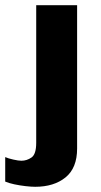

<svg xmlns="http://www.w3.org/2000/svg" viewBox="-78 -531 386 737"><path d="M57 186Q42 186 20 183.5Q-2 181 -23 176.5Q-44 172 -58 166V72Q-47 77 -27 81.5Q-7 86 4 86Q25 86 43 73.5Q61 61 61 17V-511H218V39Q218 114 173.5 150Q129 186 57 186Z"/></svg>

Font: Chivo Medium
Style: Bold
Weight: 700
Version: Version 2.002